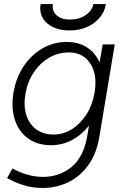

<svg xmlns="http://www.w3.org/2000/svg" viewBox="-20 -720 622 952"><path d="M193 212Q147 212 110 202Q73 192 49 180Q25 168 15 163L42 115Q53 122 75.5 132Q98 142 129 149.5Q160 157 194 157Q274 157 334.5 108Q395 59 413 -48L489 -500H549L473 -44Q459 43 417 100Q375 157 316.5 184.5Q258 212 193 212ZM233 0Q166 0 119.5 -33.5Q73 -67 53.5 -126.5Q34 -186 47 -262Q60 -336 97.5 -392Q135 -448 190.5 -480Q246 -512 311 -512Q376 -512 420 -479Q464 -446 482.5 -388Q501 -330 488 -254Q476 -180 439 -122.5Q402 -65 349 -32.5Q296 0 233 0ZM246 -53Q295 -53 337.5 -80Q380 -107 409.5 -154Q439 -201 449 -262Q459 -320 446 -364.5Q433 -409 401 -434.5Q369 -460 321 -460Q268 -460 223 -433.5Q178 -407 147 -360.5Q116 -314 106 -254Q96 -195 110.5 -149.5Q125 -104 160 -78.5Q195 -53 246 -53ZM325 -569Q277 -569 242 -586Q207 -603 191 -632.5Q175 -662 181 -700H242Q237 -666 260.5 -644.5Q284 -623 326 -623Q372 -623 404.5 -645Q437 -667 443 -700H505Q499 -661 473.5 -631.5Q448 -602 410 -585.5Q372 -569 325 -569Z"/></svg>

Font: Figtree Light Light
Style: Italic
Weight: 300
Italic angle: -9.5°
Version: Version 2.000